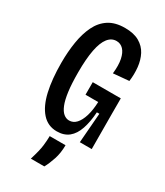

<svg xmlns="http://www.w3.org/2000/svg" viewBox="-217 -759 912 1061"><g transform="rotate(30 239.0 -229.0)"><path d="M213 12Q156 12 118.5 -30Q81 -72 63.5 -148.5Q46 -225 46 -330Q46 -400 56 -462Q66 -524 89 -571.5Q112 -619 152.5 -645.5Q193 -672 256 -672Q312 -672 347.5 -651.5Q383 -631 401 -596.5Q419 -562 423.5 -518.5Q428 -475 422 -430L322 -421Q328 -475 320.5 -511.5Q313 -548 295 -567Q277 -586 251 -586Q219 -586 197 -558Q175 -530 164 -473.5Q153 -417 153 -330Q153 -258 159.5 -209Q166 -160 178 -130.5Q190 -101 206.5 -87.5Q223 -74 242 -74Q268 -74 287 -94.5Q306 -115 317.5 -153Q329 -191 331 -243H250V-323H429V-230L430 0H354L369 -190H353Q349 -128 333.5 -82Q318 -36 288.5 -12Q259 12 213 12ZM165 214Q185 150 189 114.5Q193 79 193 54H294Q294 103 280.5 144Q267 185 251 214Z"/></g></svg>

Font: Bricolage Grotesque 24pt Condensed Medium
Style: Regular
Weight: 500
Width: 3
Designer: Mathieu Triay
Foundry: Atelier Triay
Version: Version 1.001;gftools[0.9.33.dev8+g029e19f]